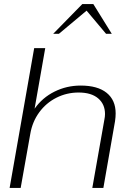

<svg xmlns="http://www.w3.org/2000/svg" viewBox="-20 -918 628 938"><path d="M147 -683H201L149 -387Q187 -441 246.5 -470.5Q306 -500 374 -500Q457 -500 501 -464.5Q545 -429 545 -364Q545 -346 542 -326L485 0H431L490 -334Q493 -348 493 -361Q493 -409 459.5 -437.5Q426 -466 364 -466Q306 -466 255.5 -440.5Q205 -415 171.5 -369Q138 -323 128 -264L81 0H27ZM382 -898H436L526 -753H498L403 -866L268 -753H240Z"/></svg>

Font: Fahkwang ExtraLight
Style: Italic
Weight: 275
Italic angle: -10°
Designer: Suppakit Chalermlarp | Katatrad Co.,Ltd.
Foundry: Cadson Demak Co.,Ltd.
Version: Version 1.000; ttfautohint (v1.6)